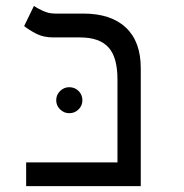

<svg xmlns="http://www.w3.org/2000/svg" viewBox="-20 -632 626 652"><path d="M68.8 0V-80.6H378.9V-362.3Q378.9 -438 348.1 -471.4Q317.4 -504.9 252 -504.9H161.1Q127.9 -504.9 103.5 -517.3Q79.1 -529.8 62 -543.5L95.2 -611.8Q106.4 -604 126 -595Q145.5 -585.9 167 -585.9H262.7Q356.9 -585.9 407.5 -538.3Q458 -490.7 458 -400.9V0ZM215.3 -247.6Q197.3 -247.6 184.1 -260.5Q170.9 -273.4 170.9 -291.5Q170.9 -310.1 184.1 -323Q197.3 -335.9 215.3 -335.9Q233.9 -335.9 246.8 -323Q259.8 -310.1 259.8 -291.5Q259.8 -273.4 246.8 -260.5Q233.9 -247.6 215.3 -247.6Z"/></svg>

Font: CaskaydiaMono NF SemiLight
Style: Regular
Weight: 350
Designer: Aaron Bell
Foundry: Saja Typeworks
Version: Version 2111.001; ttfautohint (v1.8.4);Nerd Fonts 3.1.1